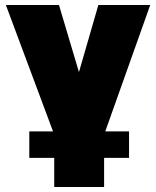

<svg xmlns="http://www.w3.org/2000/svg" viewBox="-20 -540 626 770"><path d="M197.5 210V0L3.5 -520H216.5L322.5 -164H271.5L374.5 -520H582.5L397.5 0V210ZM97.5 93V-13H497.5V93Z"/></svg>

Font: Geologica Cursive Black
Style: Regular
Weight: 900
Designer: Sindre Bremnes, Frode Helland
Foundry: Monokrom Skriftforlag AS
Version: Version 1.010;gftools[0.9.28]